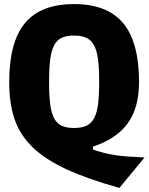

<svg xmlns="http://www.w3.org/2000/svg" viewBox="-20 -770 727 939"><path d="M564 149Q410 106 306.5 58.5Q203 11 140.5 -49Q78 -109 51.5 -186.5Q25 -264 25 -369Q25 -564 102 -657Q179 -750 342 -750Q505 -750 582.5 -656.5Q660 -563 660 -369Q660 -244 605 -167.5Q550 -91 435 -53V-38Q463 -29 488.5 -22.5Q514 -16 542.5 -11.5Q571 -7 605.5 -4.5Q640 -2 687 0ZM342 -144Q378 -144 401.5 -154.5Q425 -165 439.5 -191Q454 -217 459.5 -260Q465 -303 465 -369Q465 -436 459.5 -479.5Q454 -523 439.5 -549Q425 -575 401.5 -585.5Q378 -596 342 -596Q306 -596 282.5 -585.5Q259 -575 245 -549Q231 -523 225.5 -479Q220 -435 220 -369Q220 -303 225.5 -260Q231 -217 245 -191Q259 -165 282.5 -154.5Q306 -144 342 -144Z"/></svg>

Font: Encode Sans Compressed
Style: Black
Weight: 900
Designer: Pablo Impallari, Andres Torresi
Foundry: Pablo Impallari, Andres Torresi
Version: Version 1.000; ttfautohint (v1.00) -l 8 -r 50 -G 200 -x 14 -